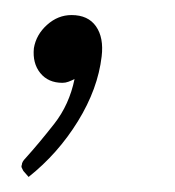

<svg xmlns="http://www.w3.org/2000/svg" viewBox="-20 -108 232 255"><path d="M18 127 11 119Q10 117 9 115Q8 113 9 111Q9 107 14 102Q32 82 52 56.5Q72 31 79 -3Q75 -1 71 0.5Q67 2 63 2Q44 2 33.5 -11Q23 -24 25 -44Q28 -62 42.5 -75Q57 -88 75 -88Q97 -88 107.5 -73Q118 -58 115 -33Q110 10 83.5 53Q57 96 18 127Z"/></svg>

Font: Aleo Light
Style: Italic
Weight: 300
Italic angle: -7°
Designer: Alessio Laiso
Foundry: Alessio Laiso
Version: Version 2.001;gftools[0.9.29]